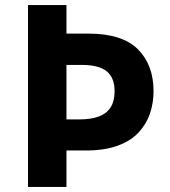

<svg xmlns="http://www.w3.org/2000/svg" viewBox="-20 -734 668 754"><path d="M583 -376Q583 -330 569 -288.5Q555 -247 524.5 -214Q494 -181 442.5 -162Q391 -143 316 -143H241V0H90V-714H241V-602H328Q460 -602 521.5 -540.5Q583 -479 583 -376ZM290 -265Q337 -265 368 -276.5Q399 -288 414.5 -312.5Q430 -337 430 -376Q430 -429 399 -454Q368 -479 302 -479H241V-265Z"/></svg>

Font: Noto Sans Thai
Style: Bold
Weight: 700
Designer: Monotype Design Team
Foundry: Monotype Imaging Inc.
Version: Version 2.001